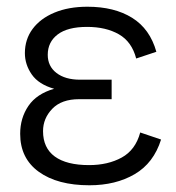

<svg xmlns="http://www.w3.org/2000/svg" viewBox="-20 -539 524 571"><path d="M246 12Q151 12 95.5 -28Q40 -68 40 -141Q40 -188 64.5 -224Q89 -260 141 -275Q95 -288 74.5 -317.5Q54 -347 54 -381Q54 -422 77 -453Q100 -484 142 -501.5Q184 -519 240 -519Q320 -519 373 -486Q426 -453 445 -385L385 -365Q372 -415 333.5 -437Q295 -459 239 -459Q181 -459 151.5 -436.5Q122 -414 122 -376Q122 -342 148 -322Q174 -302 218 -302H312V-244H215Q163 -244 135.5 -215.5Q108 -187 108 -149Q108 -99 143 -73.5Q178 -48 245 -48Q301 -48 342 -70.5Q383 -93 397 -145L459 -124Q437 -54 380.5 -21Q324 12 246 12Z"/></svg>

Font: TikTok Sans Light
Style: Regular
Weight: 300
Version: Version 4.000